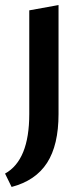

<svg xmlns="http://www.w3.org/2000/svg" viewBox="-37 -452 331 761"><path d="M79 0V-411L195 -432V0Q195 123 149.5 193.5Q104 264 9 289L-17 236Q79 183 79 0Z"/></svg>

Font: EauTest
Style: Bold
Weight: 700
Designer: Christian Thalmann (Catharsis Fonts)
Version: Version 0.001;PS 000.001;hotconv 1.0.88;makeotf.lib2.5.64775